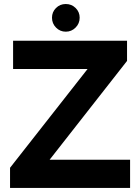

<svg xmlns="http://www.w3.org/2000/svg" viewBox="-20 -932 665 952"><path d="M29.8 -100.1 414.1 -589.8H44.9V-730H609.9V-629.9L226.1 -140.1H625V0H29.8ZM237.8 -844.2Q237.8 -872.6 257.6 -892.3Q277.3 -912.1 306.2 -912.1Q335 -912.1 355 -892.3Q375 -872.6 375 -844.2Q375 -815.4 354.7 -795.2Q334.5 -774.9 306.2 -774.9Q277.8 -774.9 257.8 -795.2Q237.8 -815.4 237.8 -844.2Z"/></svg>

Font: Miedinger*
Style: Bold
Weight: 700
Version: Version 001.000